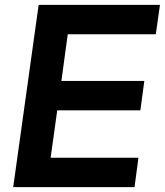

<svg xmlns="http://www.w3.org/2000/svg" viewBox="-20 -765 674 785"><path d="M34 0H530L546 -120H187L214 -314H554L570 -434H231L257 -625H617L634 -745H138Z"/></svg>

Font: Mluvka Bold
Style: Italic
Weight: 700
Italic angle: -8°
Designer: Modified by Jiří Krblich, Original typeface by Gumpita Rahayu
Foundry: Gumpita Rahayu & Jiří Krblich
Version: Version 2.000;Glyphs 3.1.1 (3134)